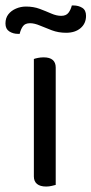

<svg xmlns="http://www.w3.org/2000/svg" viewBox="-44 -675 335 703"><path d="M80 -343H160V2Q156 3 146 5.5Q136 8 125 8Q103 8 91.5 -1.5Q80 -11 80 -29ZM160 -292H80V-459Q85 -461 95 -463Q105 -465 116 -465Q138 -465 149 -455.5Q160 -446 160 -428ZM51 -651Q79 -651 101.5 -642.5Q124 -634 143.5 -625.5Q163 -617 180 -617Q198 -617 206.5 -628Q215 -639 219 -655H225Q243 -655 257 -646.5Q271 -638 271 -617Q271 -589 251 -572Q231 -555 198 -555Q170 -555 146 -564Q122 -573 102 -581.5Q82 -590 66 -590Q48 -590 40 -579Q32 -568 28 -551H22Q4 -551 -10 -560Q-24 -569 -24 -589Q-24 -609 -13.5 -622.5Q-3 -636 14.5 -643.5Q32 -651 51 -651Z"/></svg>

Font: Baloo Tamma 2
Style: Regular
Weight: 400
Designer: Divya Kowshik, Shuchita Grover and Ek Type
Foundry: Ek Type
Version: Version 1.700